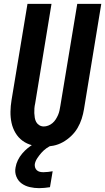

<svg xmlns="http://www.w3.org/2000/svg" viewBox="-20 -755 547 999"><path d="M207 8Q177 8 148.5 1Q120 -6 97.5 -22.5Q75 -39 60.5 -63.5Q46 -88 40 -116Q34 -144 34.5 -174Q35 -204 40 -234L123 -735H248L163 -217Q160 -204 159 -191.5Q158 -179 158.5 -166.5Q159 -154 161 -142Q163 -130 168.5 -120Q174 -110 184.5 -103.5Q195 -97 208 -97Q219 -97 231 -101.5Q243 -106 253 -114.5Q263 -123 270 -134Q277 -145 282 -156.5Q287 -168 289.5 -180Q292 -192 294 -204L382 -735H507L417 -187Q413 -162 405 -137Q397 -112 383.5 -89Q370 -66 350 -47Q330 -28 306.5 -15Q283 -2 257.5 3Q232 8 207 8ZM184 224Q159 224 135 218.5Q111 213 92.5 199.5Q74 186 65 163.5Q56 141 61 116Q64 97 73 78.5Q82 60 95.5 44Q109 28 125 15Q141 2 159 -8H253L252 0Q236 6 221.5 16.5Q207 27 195.5 40Q184 53 174 68Q164 83 161 99Q160 109 163 117.5Q166 126 172.5 131.5Q179 137 187.5 139Q196 141 206 141Q218 141 230 139.5Q242 138 254 136L240 219Q226 221 212 222.5Q198 224 184 224Z"/></svg>

Font: Iosevka Term Curly XBd Obl
Style: Regular
Weight: 800
Italic angle: -9°
Designer: Belleve Invis
Foundry: Belleve Invis
Version: Version 32.3.0